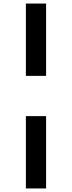

<svg xmlns="http://www.w3.org/2000/svg" viewBox="-20 -827 407 1083"><path d="M126 -399V-807H240V-399ZM126 236V-172H240V236Z"/></svg>

Font: Martel Sans DemiBold
Style: Regular
Weight: 600
Designer: Dan Reynolds and Mathieu Réguer
Foundry: Dan Reynolds and Mathieu Réguer
Version: Version 1.001;PS 001.001;hotconv 1.0.70;makeotf.lib2.5.58329